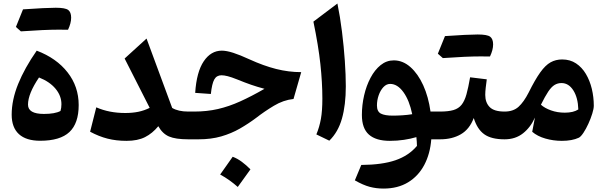

<svg xmlns="http://www.w3.org/2000/svg" viewBox="-20 -804 3492 1108"><path d="M211.9 8.3Q130.9 8.3 89.1 -30Q47.4 -68.4 47.4 -142.1Q47.4 -227.1 84.7 -319.3Q122.1 -411.6 191.9 -511.7Q306.2 -468.3 370.1 -386.2Q434.1 -304.2 434.1 -197.8Q434.1 -92.3 380.6 -42Q327.1 8.3 211.9 8.3ZM205.1 -356.9Q141.6 -262.7 141.6 -200.2Q141.6 -146.5 233.4 -146.5Q297.4 -146.5 329.1 -163.6Q334.5 -181.2 334.5 -202.6Q334.5 -251.5 300.3 -292.2Q266.1 -333 205.1 -356.9ZM318.4 -632.8Q237.3 -632.8 100.6 -623Q81.1 -639.6 71.8 -648.4Q92.3 -700.2 112.8 -750Q246.6 -759.3 301.8 -759.3Q356.9 -759.3 373.8 -746.3Q390.6 -733.4 390.6 -701.9Q390.6 -670.4 372.6 -632.3Z M843.8 -181.6 699.2 -466.3 825.7 -581.5 973.6 -181.2Q1008.3 -160.2 1066.4 -160.2H1066.9V0H1066.4Q993.2 0 955.3 -16.4Q917.5 -32.7 893.6 -75.7Q859.4 -34.2 816.9 -12.7Q774.4 8.8 710 8.8Q650.9 8.8 600.8 -3.9Q550.8 -16.6 500 -43.9L535.6 -184.6Q609.9 -151.9 702.6 -151.9Q744.1 -151.9 778.3 -158.9Q812.5 -166 843.8 -181.6Z M1259.8 -511.7Q1287.1 -511.7 1325.9 -499.3Q1364.7 -486.8 1419.9 -461.4Q1501 -424.3 1573.5 -406Q1646 -387.7 1718.3 -387.7L1673.8 -232.9Q1615.2 -226.6 1560.1 -193.4Q1504.9 -160.2 1458.5 -124Q1413.6 -90.3 1364.3 -62Q1314.9 -33.7 1256.6 -16.8Q1198.2 0 1126 0H1066.9Q1057.1 0 1052.2 -7.8Q1047.4 -15.6 1047.4 -36.6V-123.5Q1047.4 -144.5 1052.2 -152.3Q1057.1 -160.2 1066.9 -160.2H1100.6Q1173.8 -160.2 1237.5 -174.8Q1301.3 -189.5 1366 -218.8Q1430.7 -248 1506.3 -291.5Q1464.4 -302.7 1429.2 -314.9Q1394 -327.1 1349.6 -345.2Q1315.4 -358.9 1294.2 -364.3Q1272.9 -369.6 1258.3 -369.6Q1230 -369.6 1216.6 -345.5Q1203.1 -321.3 1196.8 -261.7L1106.4 -268.1Q1114.3 -389.2 1155.8 -450.4Q1197.3 -511.7 1259.8 -511.7ZM1322.8 100.6Q1350.1 110.8 1375.7 129.9Q1401.4 148.9 1425.3 173.3Q1388.7 224.6 1352.1 274.9Q1329.6 254.9 1304.4 236.8Q1279.3 218.8 1250.5 203.1Q1269 176.8 1287.1 151.4Q1305.2 126 1322.8 100.6Z M1927.2 -783.7Q1942.9 -707 1953.6 -620.8Q1964.4 -534.7 1970 -452.6Q1975.6 -370.6 1975.6 -306.2Q1975.6 -198.2 1953.4 -119.9Q1931.2 -41.5 1880.4 7.8L1805.7 -28.3Q1823.2 -70.3 1831.8 -117.4Q1840.3 -164.6 1840.3 -235.4Q1840.3 -327.6 1828.9 -433.8Q1817.4 -540 1788.6 -679.2Z M2252.4 -455.6Q2304.7 -455.6 2348.4 -417Q2392.1 -378.4 2422.4 -311.8Q2452.6 -245.1 2464.4 -160.2H2519.5V0H2468.8Q2462.4 83.5 2428.5 147.7Q2394.5 211.9 2335.2 248Q2275.9 284.2 2192.9 284.2Q2151.4 284.2 2113.5 274.2Q2075.7 264.2 2027.8 236.8L2064.9 147.9Q2186 147 2262.5 120.6Q2338.9 94.2 2386.2 38.1Q2385.7 13.2 2382.8 -12.7Q2350.1 -2.9 2311.3 2.9Q2272.5 8.8 2229.5 8.8Q2149.9 8.8 2109.1 -27.1Q2068.4 -63 2068.4 -140.6Q2068.4 -197.8 2081.3 -253.7Q2094.2 -309.6 2118.4 -355.2Q2142.6 -400.9 2176.5 -428.2Q2210.4 -455.6 2252.4 -455.6ZM2231.4 -319.8Q2210 -319.8 2192.6 -301.3Q2175.3 -282.7 2165.3 -254.2Q2155.3 -225.6 2155.3 -195.3Q2155.3 -160.2 2178 -148.4Q2200.7 -136.7 2246.6 -136.7Q2273.4 -136.7 2303.2 -138.7Q2333 -140.6 2358.9 -145Q2342.3 -225.1 2307.9 -272.5Q2273.4 -319.8 2231.4 -319.8Z M2753.4 -478.5Q2672.4 -478.5 2535.6 -468.8Q2516.1 -485.4 2506.8 -494.1Q2527.3 -545.9 2547.9 -595.7Q2681.6 -605 2736.8 -605Q2792 -605 2808.8 -592Q2825.7 -579.1 2825.7 -547.6Q2825.7 -516.1 2807.6 -478ZM2519.5 0Q2509.8 0 2504.9 -7.8Q2500 -15.6 2500 -36.6V-123.5Q2500 -144.5 2504.9 -152.3Q2509.8 -160.2 2519.5 -160.2Q2567.4 -160.2 2596.9 -168.9Q2626.5 -177.7 2643.8 -199.5Q2661.1 -221.2 2671.9 -259.8Q2682.6 -298.3 2692.9 -357.9L2789.1 -346.2Q2785.6 -320.8 2783 -297.9Q2780.3 -274.9 2780.3 -256.3Q2780.3 -212.4 2805.7 -186.3Q2831.1 -160.2 2891.6 -160.2H2892.1V0H2891.6Q2815.4 0 2774.7 -29.1Q2733.9 -58.1 2713.9 -123Q2689.5 -58.1 2639.4 -29.1Q2589.4 0 2519.5 0Z M3224.1 -460.9Q3270 -460.9 3304.2 -438.2Q3338.4 -415.5 3361.1 -377.2Q3383.8 -338.9 3395.3 -291.3Q3406.7 -243.7 3406.7 -193.8Q3406.7 -176.8 3397.9 -148.4Q3389.2 -120.1 3375.5 -90.1Q3361.8 -60.1 3346.9 -37.6Q3332 -15.1 3320.3 -9.3Q3281.7 8.8 3222.2 8.8Q3173.3 8.8 3127.4 -4.4Q3081.5 -17.6 3051.3 -43.5L3066.9 -125.5Q3042 -69.3 2998.3 -34.7Q2954.6 0 2892.1 0Q2882.3 0 2877.4 -7.8Q2872.6 -15.6 2872.6 -36.6V-123.5Q2872.6 -144 2877.4 -152.1Q2882.3 -160.2 2892.1 -160.2Q2941.9 -160.2 2972.4 -187.7Q3002.9 -215.3 3030.8 -270Q3067.9 -344.7 3097.7 -386.2Q3127.4 -427.7 3157.2 -444.3Q3187 -460.9 3224.1 -460.9ZM3220.2 -324.7Q3198.2 -324.7 3180.2 -313.7Q3162.1 -302.7 3143.8 -275.4Q3125.5 -248 3101.6 -199.7Q3123 -180.2 3159.7 -167Q3196.3 -153.8 3239.3 -153.8Q3289.1 -153.8 3317.4 -172.4Q3315.4 -240.2 3288.6 -282.5Q3261.7 -324.7 3220.2 -324.7Z"/></svg>

Font: Pinar-DS2-FD Bold
Style: Regular
Weight: 700
Designer: Amin Abedi
Version: Version 3.000